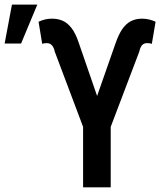

<svg xmlns="http://www.w3.org/2000/svg" viewBox="-117 -801 686 821"><path d="M356.4 -339.4V0H238.3V-339.4ZM287.1 -358.9 376.5 -614.3Q390.1 -653.8 406.2 -677Q422.4 -700.2 443.1 -710.7Q463.9 -721.2 489.7 -721.2Q505.9 -721.2 520 -717.8Q534.2 -714.4 548.3 -708L532.2 -613.3Q530.8 -614.7 523.4 -615.7Q516.1 -616.7 511.7 -616.7Q502.9 -616.7 496.3 -612.8Q489.7 -608.9 485.4 -600.6Q481 -592.3 478.5 -580.1L350.6 -243.2L272.9 -243.7ZM220.2 -616.7 310.5 -355 322.3 -243.7 244.1 -243.2 117.2 -580.1Q114.7 -592.8 109.9 -600.8Q105 -608.9 98.4 -612.8Q91.8 -616.7 83.5 -616.7Q79.6 -616.7 72.3 -615.7Q64.9 -614.7 63.5 -613.3L47.9 -708Q61.5 -714.4 75.4 -717.8Q89.4 -721.2 106 -721.2Q129.9 -721.2 150.6 -712.4Q171.4 -703.6 189 -680.9Q206.5 -658.2 220.2 -616.7ZM-97.2 -614.7 -65.9 -781.2H42.5L-26.9 -614.7Z"/></svg>

Font: Roboto Condensed Medium
Style: Regular
Weight: 500
Designer: Christian Robertson
Foundry: Google
Version: Version 3.0